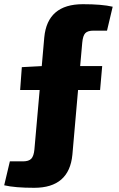

<svg xmlns="http://www.w3.org/2000/svg" viewBox="-51 -723 568 915"><path d="M459 -577H395Q367 -577 355.5 -565Q344 -553 341 -520L331 -408H436L426 -294H321L294 14Q279 172 112 172Q20 172 -31 160L-4 46H58Q86 46 98 33.5Q110 21 113 -11L138 -294H45L53 -403L148 -408L160 -545Q175 -703 344 -703Q435 -703 486 -691Z"/></svg>

Font: Ezarion Extra Bold
Style: Regular
Weight: 800
Designer: Natanael Gama
Version: Version 1.001;PS 001.001;hotconv 1.0.70;makeotf.lib2.5.58329